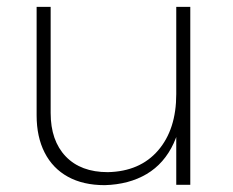

<svg xmlns="http://www.w3.org/2000/svg" viewBox="-20 -540 681 561"><path d="M128 -210Q128 -129 172 -83Q216 -37 295 -37Q389 -39 442 -100.5Q495 -162 495 -265H515Q515 -181 487.5 -121.5Q460 -62 408.5 -31.5Q357 -1 286 1Q223 1 178.5 -23.5Q134 -48 110.5 -94Q87 -140 87 -203V-520H128ZM495 -520H536V0H495Z"/></svg>

Font: Alexandria ExtraLight
Style: Regular
Weight: 250
Designer: Mohamed Gaber
Foundry: Kief Type Foundry
Version: Version 5.100